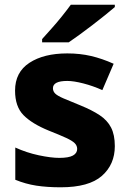

<svg xmlns="http://www.w3.org/2000/svg" viewBox="-20 -786 549 816"><path d="M468 -165Q468 -87 413 -38.5Q358 10 238 10Q180 10 134.5 3Q89 -4 45 -22V-159Q93 -137 145 -126Q197 -115 232 -115Q272 -115 290 -125Q308 -135 308 -153Q308 -167 297.5 -177.5Q287 -188 261 -200Q235 -212 187 -231Q116 -260 80 -296.5Q44 -333 44 -401Q44 -479 105 -519Q166 -559 266 -559Q320 -559 367 -548Q414 -537 463 -515L415 -403Q375 -421 334 -431.5Q293 -442 266 -442Q205 -442 205 -411Q205 -398 214.5 -388.5Q224 -379 249.5 -368Q275 -357 322 -338Q371 -318 403.5 -296.5Q436 -275 452 -244Q468 -213 468 -165ZM468 -756Q452 -742 427 -722Q402 -702 373.5 -680Q345 -658 318 -638.5Q291 -619 272 -606H159V-620Q175 -638 198 -663.5Q221 -689 243 -716.5Q265 -744 281 -766H468Z"/></svg>

Font: Noto Sans Meetei Mayek ExtraBold
Style: Regular
Weight: 800
Designer: Monotype Design Team and Neelakash Kshetrimayum
Foundry: Monotype Imaging Inc.
Version: Version 2.002; ttfautohint (v1.8.4.7-5d5b)